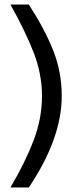

<svg xmlns="http://www.w3.org/2000/svg" viewBox="-20 -699 371 846"><path d="M252 -276Q252 -89 107 127H26Q91 17 128 -80Q165 -177 165 -276Q165 -373 128.5 -467Q92 -561 26 -679H107Q177 -571 214.5 -476.5Q252 -382 252 -276Z"/></svg>

Font: Play
Style: Regular
Weight: 400
Designer: Jonas Hecksher
Foundry: Jonas Hecksher, Playtypeª, e-types AS
Version: Version 1.002